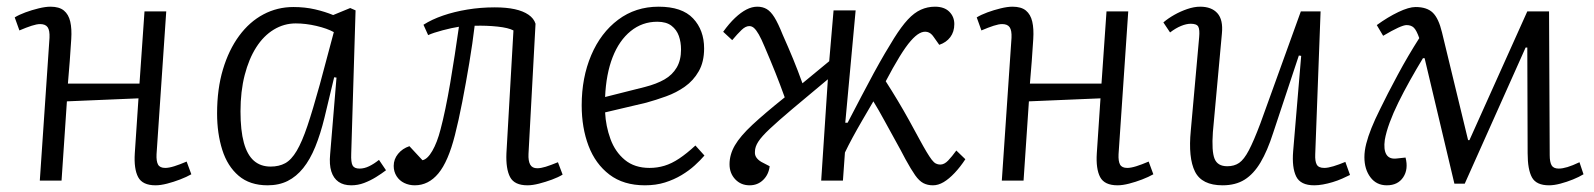

<svg xmlns="http://www.w3.org/2000/svg" viewBox="-20 -540 4764 574"><path d="M394 -246 180 -237 164 0H99L128 -427Q129 -449 122.5 -458.5Q116 -468 100 -468Q90 -468 74.5 -463Q59 -458 38 -449L24 -488Q37 -496 56 -503Q75 -510 95.5 -515Q116 -520 131 -520Q157 -520 171 -508.5Q185 -497 190 -475.5Q195 -454 193 -423Q191 -390 188.5 -357Q186 -324 183 -290H397L412 -506H477L448 -79Q447 -58 452.5 -48Q458 -38 474 -38Q485 -38 501 -43Q517 -48 538 -57L552 -19Q538 -11 518.5 -3.5Q499 4 479.5 9Q460 14 445 14Q406 14 393 -10.5Q380 -35 383 -82Z M1030 -80Q1029 -55 1034 -45.5Q1039 -36 1055 -36Q1069 -36 1083.5 -43Q1098 -50 1113 -62L1134 -31Q1121 -21 1104 -10.5Q1087 0 1068.5 7Q1050 14 1030 14Q1007 14 992 3.5Q977 -7 970.5 -27.5Q964 -48 967 -79L986 -308L979 -309L950 -188Q938 -139 922.5 -101Q907 -63 886.5 -37.5Q866 -12 840 1Q814 14 780 14Q727 14 693.5 -14.5Q660 -43 644.5 -92Q629 -141 629 -201Q629 -274 646.5 -332.5Q664 -391 695 -433Q726 -475 767.5 -497Q809 -519 857 -519Q892 -519 922 -512Q952 -505 976 -495L1027 -516L1043 -509ZM789 -42Q814 -42 832.5 -52Q851 -62 867 -89Q883 -116 899 -163.5Q915 -211 936 -287L978 -444Q958 -455 926 -462.5Q894 -470 864 -470Q829 -470 798.5 -451.5Q768 -433 746 -398.5Q724 -364 711.5 -315.5Q699 -267 699 -207Q699 -150 709 -113.5Q719 -77 739 -59.5Q759 -42 789 -42Z M1246 -466Q1271 -482 1304.5 -493.5Q1338 -505 1377.5 -511.5Q1417 -518 1459 -518Q1494 -518 1519 -512.5Q1544 -507 1560 -496Q1576 -485 1581 -469L1560 -80Q1559 -59 1565 -48Q1571 -37 1586 -37Q1597 -37 1611.5 -41.5Q1626 -46 1648 -55L1662 -18Q1649 -10 1630 -3Q1611 4 1591.5 9Q1572 14 1557 14Q1518 14 1505 -10.5Q1492 -35 1494 -82L1515 -449Q1500 -457 1467.5 -460.5Q1435 -464 1399 -463Q1393 -412 1383 -352Q1373 -292 1362 -235.5Q1351 -179 1340 -136Q1320 -57 1290.5 -21.5Q1261 14 1220 14Q1203 14 1188.5 7Q1174 0 1165.5 -13.5Q1157 -27 1157 -44Q1157 -64 1170 -80Q1183 -96 1204 -103L1243 -61Q1258 -64 1272.5 -89Q1287 -114 1297 -153Q1304 -179 1311.5 -215Q1319 -251 1326 -292Q1333 -333 1339.5 -375.5Q1346 -418 1352 -460Q1332 -457 1303.5 -449.5Q1275 -442 1260 -435Z M1949 -520Q2019 -520 2052 -485Q2085 -450 2085 -395Q2085 -355 2069 -327Q2053 -299 2027.5 -281Q2002 -263 1971.5 -252Q1941 -241 1912 -233L1789 -204Q1791 -163 1805 -124.5Q1819 -86 1848 -62Q1877 -38 1922 -38Q1945 -38 1966.5 -44.5Q1988 -51 2010.5 -66Q2033 -81 2059 -105L2086 -75Q2074 -61 2057 -45.5Q2040 -30 2017.5 -16.5Q1995 -3 1968 5.5Q1941 14 1908 14Q1844 14 1802 -18Q1760 -50 1739.5 -104Q1719 -158 1719 -225Q1719 -308 1747.5 -375Q1776 -442 1828 -481Q1880 -520 1949 -520ZM2016 -392Q2016 -414 2009.5 -432.5Q2003 -451 1987.5 -463Q1972 -475 1945 -475Q1900 -475 1865.5 -447Q1831 -419 1811.5 -369Q1792 -319 1789 -250L1908 -280Q1943 -289 1966.5 -302.5Q1990 -316 2003 -338Q2016 -360 2016 -392Z M2507 -173H2514Q2536 -215 2555.5 -252.5Q2575 -290 2592.5 -322Q2610 -354 2625.5 -380.5Q2641 -407 2653 -426Q2675 -461 2694 -481.5Q2713 -502 2733 -511Q2753 -520 2775 -520Q2803 -520 2818 -505Q2833 -490 2833 -468Q2833 -445 2821 -429Q2809 -413 2788 -406L2771 -430Q2763 -442 2752 -444.5Q2741 -447 2729 -440.5Q2717 -434 2703 -418Q2688 -401 2669 -370Q2650 -339 2628 -297Q2646 -269 2664 -239Q2682 -209 2698 -180Q2714 -151 2728 -125Q2741 -101 2750 -86Q2759 -71 2765.5 -62.5Q2772 -54 2778 -51Q2784 -48 2791 -48Q2803 -48 2814.5 -60Q2826 -72 2839 -90L2866 -64Q2851 -41 2834 -23Q2817 -5 2801 4.5Q2785 14 2769 14Q2753 14 2740.5 7.5Q2728 1 2716 -16Q2704 -33 2687 -64Q2673 -91 2656.5 -120.5Q2640 -150 2623.5 -180.5Q2607 -211 2591 -237Q2574 -208 2558 -180.5Q2542 -153 2529 -129Q2516 -105 2506 -84L2500 0H2435L2455 -303Q2390 -249 2348 -213.5Q2306 -178 2281.5 -155Q2257 -132 2247 -116.5Q2237 -101 2237 -87Q2236 -77 2241 -69.5Q2246 -62 2256 -56L2281 -43Q2278 -18 2261.5 -2Q2245 14 2221 14Q2195 14 2178 -4Q2161 -22 2161 -49Q2161 -78 2177 -105.5Q2193 -133 2229.5 -167Q2266 -201 2326 -249Q2312 -288 2298 -323Q2284 -358 2266 -400Q2256 -424 2248.5 -437Q2241 -450 2234.5 -456Q2228 -462 2220 -462Q2209 -462 2197 -450.5Q2185 -439 2169 -420L2142 -445Q2160 -470 2177.5 -486.5Q2195 -503 2211.5 -511.5Q2228 -520 2244 -520Q2260 -520 2272 -513Q2284 -506 2295 -488.5Q2306 -471 2320 -436Q2337 -398 2351 -364Q2365 -330 2379 -291L2459 -357L2472 -509H2538Z M3270 -246 3056 -237 3040 0H2975L3004 -427Q3005 -449 2998.5 -458.5Q2992 -468 2976 -468Q2966 -468 2950.5 -463Q2935 -458 2914 -449L2900 -488Q2913 -496 2932 -503Q2951 -510 2971.5 -515Q2992 -520 3007 -520Q3033 -520 3047 -508.5Q3061 -497 3066 -475.5Q3071 -454 3069 -423Q3067 -390 3064.5 -357Q3062 -324 3059 -290H3273L3288 -506H3353L3324 -79Q3323 -58 3328.5 -48Q3334 -38 3350 -38Q3361 -38 3377 -43Q3393 -48 3414 -57L3428 -19Q3414 -11 3394.5 -3.5Q3375 4 3355.5 9Q3336 14 3321 14Q3282 14 3269 -10.5Q3256 -35 3259 -82Z M3458 -473Q3472 -485 3490.5 -495.5Q3509 -506 3529.5 -513Q3550 -520 3568 -520Q3602 -520 3619.5 -500.5Q3637 -481 3633 -440L3606 -145Q3602 -88 3611 -65.5Q3620 -43 3649 -43Q3670 -43 3684.5 -53Q3699 -63 3713.5 -90.5Q3728 -118 3748 -171L3869 -506H3928L3912 -79Q3911 -58 3916.5 -48Q3922 -38 3939 -38Q3950 -38 3966.5 -43Q3983 -48 4002 -56L4016 -17Q4006 -12 3992.5 -6Q3979 0 3964 4.5Q3949 9 3935 11.5Q3921 14 3909 14Q3868 14 3855 -12.5Q3842 -39 3846 -88L3870 -373L3863 -374L3786 -142Q3769 -89 3748.5 -54.5Q3728 -20 3701 -3Q3674 14 3635 14Q3573 14 3552.5 -27Q3532 -68 3540 -150L3565 -429Q3567 -451 3562.5 -460Q3558 -469 3540 -469Q3527 -469 3511 -462.5Q3495 -456 3478 -443Z M4359 9H4328L4239 -366H4234Q4214 -333 4195 -299Q4176 -265 4160.5 -233.5Q4145 -202 4134.5 -173.5Q4124 -145 4120 -122Q4116 -93 4124.5 -78.5Q4133 -64 4154 -66L4182 -69Q4191 -34 4175 -10Q4159 14 4126 14Q4095 14 4077 -10Q4059 -34 4059 -70Q4059 -89 4064.5 -110.5Q4070 -132 4080 -157Q4090 -182 4106 -214Q4116 -235 4129.5 -261Q4143 -287 4158.5 -316Q4174 -345 4190.5 -373Q4207 -401 4223 -426Q4215 -449 4207 -457Q4199 -465 4185 -465Q4177 -465 4159.5 -457Q4142 -449 4115 -433L4096 -465Q4129 -489 4160.5 -504Q4192 -519 4212 -519Q4246 -519 4263.5 -502Q4281 -485 4291 -443L4369 -121H4373L4546 -506H4611L4613 -76Q4613 -56 4618.5 -46Q4624 -36 4640 -36Q4651 -36 4666 -40.5Q4681 -45 4702 -55L4714 -19Q4701 -11 4682.5 -3.5Q4664 4 4645 9Q4626 14 4611 14Q4573 14 4560 -9.5Q4547 -33 4547 -82L4546 -398H4541Z"/></svg>

Font: Literata 18pt Light
Style: Italic
Weight: 300
Italic angle: -2°
Designer: Latin by Veronika Burian and Jose Scaglione. Greek by Irene Vlachou. Cyrillic by Vera Evstafieva
Foundry: TypeTogether
Version: Version 3.103;gftools[0.9.29]